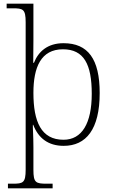

<svg xmlns="http://www.w3.org/2000/svg" viewBox="-20 -780 622 1040"><path d="M23 240H265V215H234C174 215 161 210 161 140V18C161 -45 157 -91 158 -104H160C188 -31 242 10 325 10C446 10 520 -79 520 -276C520 -460 457 -546 324 -546C238 -546 188 -501 164 -440H160C160 -471 161 -520 161 -561V-760H16V-735H50C105 -735 119 -730 119 -660V139C119 210 105 215 50 215H23ZM324 -23C203 -23 161 -121 161 -277C161 -416 202 -513 321 -513C435 -513 477 -431 477 -272C477 -112 424 -23 324 -23Z"/></svg>

Font: Noto Serif Ethiopic ExtraLight
Style: Regular
Weight: 200
Designer: Monotype Design Team
Foundry: Monotype Imaging Inc.
Version: Version 2.102